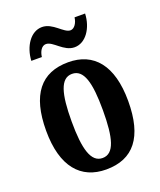

<svg xmlns="http://www.w3.org/2000/svg" viewBox="-141 -843 785 941"><g transform="rotate(-20 251.5 -372.0)"><path d="M309 -606C367 -606 410 -669 413 -744H358C355 -717 339 -691 318 -691C283 -691 248 -754 191 -754C132 -754 90 -690 86 -616H141C144 -643 158 -669 181 -669C218 -669 252 -606 309 -606ZM250 10C392 10 465 -81 465 -269C465 -457 385 -548 253 -548C111 -548 37 -457 37 -269C37 -81 118 10 250 10ZM252 -49C192 -49 170 -125 170 -269C170 -414 191 -488 251 -488C312 -488 333 -414 333 -269C333 -125 313 -49 252 -49Z"/></g></svg>

Font: Noto Serif Bengali ExtraCondensed
Style: Regular
Weight: 400
Width: 2
Designer: Juan Bruce, Universal Thirst, Indian Type Foundry and the Monotype Design Team.
Foundry: Monotype Imaging Inc.
Version: Version 2.003